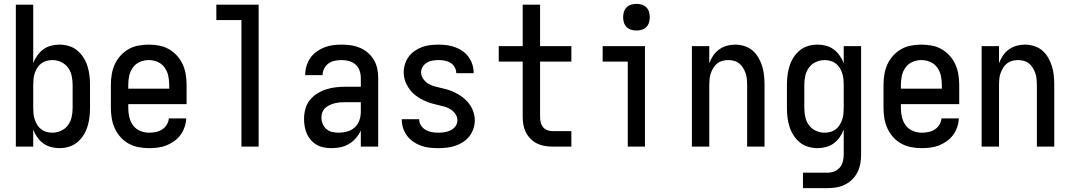

<svg xmlns="http://www.w3.org/2000/svg" viewBox="-20 -759 5540 994"><path d="M287 8Q265 8 243 2Q221 -4 203.5 -17Q186 -30 173 -48.5Q160 -67 152 -88V0H62V-735H152V-432Q160 -453 173 -471.5Q186 -490 203.5 -503Q221 -516 243 -522Q265 -528 287 -528Q312 -528 336 -521Q360 -514 379 -498.5Q398 -483 411.5 -462Q425 -441 432.5 -417.5Q440 -394 443 -369.5Q446 -345 446 -320V-200Q446 -175 443 -150.5Q440 -126 432.5 -102.5Q425 -79 411.5 -58Q398 -37 379 -21.5Q360 -6 336 1Q312 8 287 8ZM251 -72Q274 -72 296 -82Q318 -92 332 -111Q346 -130 351 -153.5Q356 -177 356 -200V-320Q356 -343 351 -366.5Q346 -390 332 -409Q318 -428 296 -438Q274 -448 251 -448Q236 -448 221 -444Q206 -440 193.5 -430.5Q181 -421 173 -408Q165 -395 160 -380.5Q155 -366 153.5 -350.5Q152 -335 152 -320V-200Q152 -185 153.5 -169.5Q155 -154 160 -139.5Q165 -125 173 -112Q181 -99 193.5 -89.5Q206 -80 221 -76Q236 -72 251 -72Z M752 8Q725 8 698 3Q671 -2 647 -15Q623 -28 604.5 -48.5Q586 -69 574.5 -94Q563 -119 558.5 -146Q554 -173 554 -200V-320Q554 -347 558.5 -374Q563 -401 574 -425.5Q585 -450 603.5 -470.5Q622 -491 645.5 -504.5Q669 -518 696 -523Q723 -528 750 -528Q777 -528 804 -523Q831 -518 854.5 -504.5Q878 -491 896.5 -470.5Q915 -450 926 -425.5Q937 -401 941.5 -374Q946 -347 946 -320V-220H644V-200Q644 -176 649.5 -152.5Q655 -129 669 -110Q683 -91 705.5 -81.5Q728 -72 752 -72Q769 -72 786.5 -75.5Q804 -79 819 -88.5Q834 -98 843.5 -113.5Q853 -129 854 -146H944Q943 -123 935.5 -101Q928 -79 914.5 -60.5Q901 -42 882 -28.5Q863 -15 842 -6.5Q821 2 798 5Q775 8 752 8ZM856 -300V-320Q856 -344 851 -367Q846 -390 832 -409.5Q818 -429 796 -438.5Q774 -448 750 -448Q726 -448 704 -438.5Q682 -429 668 -409.5Q654 -390 649 -367Q644 -344 644 -320V-300Z M1230 0V-655H1100V-735H1319V0Z M1697 8Q1678 8 1658 4.5Q1638 1 1621 -8.5Q1604 -18 1590.5 -33Q1577 -48 1569 -66Q1561 -84 1557.5 -103.5Q1554 -123 1554 -143Q1554 -168 1560.5 -193.5Q1567 -219 1583 -239.5Q1599 -260 1621 -274Q1643 -288 1667.5 -296Q1692 -304 1717.5 -307Q1743 -310 1769 -310H1848V-355Q1848 -375 1841.5 -393.5Q1835 -412 1820.5 -425Q1806 -438 1787 -443Q1768 -448 1749 -448Q1731 -448 1713.5 -444.5Q1696 -441 1681.5 -431Q1667 -421 1658.5 -404.5Q1650 -388 1650 -370H1560V-371Q1560 -394 1566.5 -416.5Q1573 -439 1586 -458Q1599 -477 1618 -491Q1637 -505 1658.5 -513.5Q1680 -522 1702.5 -525Q1725 -528 1749 -528Q1773 -528 1797 -524.5Q1821 -521 1843.5 -511.5Q1866 -502 1884.5 -486Q1903 -470 1915.5 -449Q1928 -428 1933 -404Q1938 -380 1938 -355V0H1848V-83Q1838 -62 1822.5 -44Q1807 -26 1787 -14Q1767 -2 1744 3Q1721 8 1697 8ZM1733 -72Q1755 -72 1777 -78Q1799 -84 1816 -99Q1833 -114 1840.5 -136Q1848 -158 1848 -180V-230H1769Q1755 -230 1741 -229Q1727 -228 1713.5 -224.5Q1700 -221 1687.5 -215.5Q1675 -210 1664.5 -200.5Q1654 -191 1649 -178Q1644 -165 1644 -151Q1644 -134 1650.5 -118Q1657 -102 1669.5 -91Q1682 -80 1699 -76Q1716 -72 1733 -72Z M2249 8Q2226 8 2203.5 5.5Q2181 3 2160 -4.5Q2139 -12 2120 -25Q2101 -38 2087.5 -56Q2074 -74 2067 -95.5Q2060 -117 2060 -140V-142H2150V-141Q2150 -124 2159.5 -109.5Q2169 -95 2183.5 -86.5Q2198 -78 2215 -75Q2232 -72 2249 -72Q2265 -72 2281.5 -74.5Q2298 -77 2313 -84.5Q2328 -92 2338 -105.5Q2348 -119 2348 -136Q2348 -153 2338.5 -167.5Q2329 -182 2315 -191.5Q2301 -201 2284.5 -206Q2268 -211 2251.5 -214.5Q2235 -218 2219 -222.5Q2203 -227 2187 -233.5Q2171 -240 2156.5 -248.5Q2142 -257 2128.5 -267.5Q2115 -278 2104.5 -291.5Q2094 -305 2086 -320Q2078 -335 2074 -351.5Q2070 -368 2070 -385Q2070 -406 2076.5 -427Q2083 -448 2096 -465.5Q2109 -483 2127 -495.5Q2145 -508 2165.5 -515.5Q2186 -523 2208 -525.5Q2230 -528 2251 -528Q2273 -528 2294.5 -525Q2316 -522 2336.5 -514.5Q2357 -507 2375 -494.5Q2393 -482 2406 -464Q2419 -446 2425.5 -425Q2432 -404 2432 -382V-380H2342V-381Q2342 -397 2334 -411Q2326 -425 2312.5 -433.5Q2299 -442 2283 -445Q2267 -448 2251 -448Q2236 -448 2220 -445.5Q2204 -443 2190.5 -435Q2177 -427 2168.5 -413.5Q2160 -400 2160 -385Q2160 -368 2169.5 -353Q2179 -338 2193 -328.5Q2207 -319 2223 -314Q2239 -309 2255.5 -305.5Q2272 -302 2288.5 -297.5Q2305 -293 2320.5 -286.5Q2336 -280 2351 -271.5Q2366 -263 2379 -252.5Q2392 -242 2403 -229Q2414 -216 2422 -201Q2430 -186 2434 -169Q2438 -152 2438 -136Q2438 -113 2430.5 -91.5Q2423 -70 2409.5 -53Q2396 -36 2377 -23.5Q2358 -11 2336.5 -4Q2315 3 2293 5.5Q2271 8 2249 8Z M2841 0Q2820 0 2799.5 -3.5Q2779 -7 2760.5 -16Q2742 -25 2727 -40Q2712 -55 2702.5 -74Q2693 -93 2689.5 -113.5Q2686 -134 2686 -155V-440H2562V-520H2686V-735H2776V-520H2938V-440H2776V-155Q2776 -141 2779 -127Q2782 -113 2791 -101.5Q2800 -90 2813.5 -85Q2827 -80 2841 -80H2938V0Z M3230 0V-440H3100V-520H3319V0ZM3275 -601Q3261 -601 3247.5 -605Q3234 -609 3224 -619Q3214 -629 3210 -642.5Q3206 -656 3206 -670Q3206 -684 3210 -697.5Q3214 -711 3224 -721Q3234 -731 3247.5 -735Q3261 -739 3275 -739Q3289 -739 3302.5 -735Q3316 -731 3326 -721Q3336 -711 3340 -697.5Q3344 -684 3344 -670Q3344 -656 3340 -642.5Q3336 -629 3326 -619Q3316 -609 3302.5 -605Q3289 -601 3275 -601Z M3562 0V-520H3652V-432Q3660 -453 3672.5 -471.5Q3685 -490 3703 -503Q3721 -516 3742.5 -522Q3764 -528 3786 -528Q3810 -528 3834 -520.5Q3858 -513 3876 -497.5Q3894 -482 3906.5 -460.5Q3919 -439 3926 -416Q3933 -393 3935.5 -368.5Q3938 -344 3938 -320V0H3848V-320Q3848 -335 3846.5 -350.5Q3845 -366 3840 -380Q3835 -394 3827 -407.5Q3819 -421 3807 -430.5Q3795 -440 3780 -444Q3765 -448 3750 -448Q3735 -448 3720 -444Q3705 -440 3693 -430.5Q3681 -421 3673 -407.5Q3665 -394 3660 -380Q3655 -366 3653.5 -350.5Q3652 -335 3652 -320V0Z M4137 215V135H4264Q4282 135 4299 128.5Q4316 122 4327.5 108.5Q4339 95 4343.5 77Q4348 59 4348 41V-88Q4340 -67 4327 -48.5Q4314 -30 4296.5 -17Q4279 -4 4257 2Q4235 8 4213 8Q4188 8 4164 1Q4140 -6 4121 -21.5Q4102 -37 4088.5 -58Q4075 -79 4067.5 -102.5Q4060 -126 4057 -150.5Q4054 -175 4054 -200V-320Q4054 -345 4057 -369.5Q4060 -394 4067.5 -417.5Q4075 -441 4088.5 -462Q4102 -483 4121 -498.5Q4140 -514 4164 -521Q4188 -528 4213 -528Q4235 -528 4257 -522Q4279 -516 4296.5 -503Q4314 -490 4327 -471.5Q4340 -453 4348 -432V-520H4438V41Q4438 64 4434 87.5Q4430 111 4419.5 132Q4409 153 4392.5 169.5Q4376 186 4355 196.5Q4334 207 4310.5 211Q4287 215 4264 215ZM4249 -72Q4264 -72 4279 -76Q4294 -80 4306.5 -89.5Q4319 -99 4327 -112Q4335 -125 4340 -139.5Q4345 -154 4346.5 -169.5Q4348 -185 4348 -200V-320Q4348 -335 4346.5 -350.5Q4345 -366 4340 -380.5Q4335 -395 4327 -408Q4319 -421 4306.5 -430.5Q4294 -440 4279 -444Q4264 -448 4249 -448Q4226 -448 4204 -438Q4182 -428 4168 -409Q4154 -390 4149 -366.5Q4144 -343 4144 -320V-200Q4144 -177 4149 -153.5Q4154 -130 4168 -111Q4182 -92 4204 -82Q4226 -72 4249 -72Z M4752 8Q4725 8 4698 3Q4671 -2 4647 -15Q4623 -28 4604.5 -48.5Q4586 -69 4574.5 -94Q4563 -119 4558.5 -146Q4554 -173 4554 -200V-320Q4554 -347 4558.5 -374Q4563 -401 4574 -425.5Q4585 -450 4603.5 -470.5Q4622 -491 4645.5 -504.5Q4669 -518 4696 -523Q4723 -528 4750 -528Q4777 -528 4804 -523Q4831 -518 4854.5 -504.5Q4878 -491 4896.5 -470.5Q4915 -450 4926 -425.5Q4937 -401 4941.5 -374Q4946 -347 4946 -320V-220H4644V-200Q4644 -176 4649.5 -152.5Q4655 -129 4669 -110Q4683 -91 4705.5 -81.5Q4728 -72 4752 -72Q4769 -72 4786.5 -75.5Q4804 -79 4819 -88.5Q4834 -98 4843.5 -113.5Q4853 -129 4854 -146H4944Q4943 -123 4935.5 -101Q4928 -79 4914.5 -60.5Q4901 -42 4882 -28.5Q4863 -15 4842 -6.5Q4821 2 4798 5Q4775 8 4752 8ZM4856 -300V-320Q4856 -344 4851 -367Q4846 -390 4832 -409.5Q4818 -429 4796 -438.5Q4774 -448 4750 -448Q4726 -448 4704 -438.5Q4682 -429 4668 -409.5Q4654 -390 4649 -367Q4644 -344 4644 -320V-300Z M5062 0V-520H5152V-432Q5160 -453 5172.5 -471.5Q5185 -490 5203 -503Q5221 -516 5242.5 -522Q5264 -528 5286 -528Q5310 -528 5334 -520.5Q5358 -513 5376 -497.5Q5394 -482 5406.5 -460.5Q5419 -439 5426 -416Q5433 -393 5435.5 -368.5Q5438 -344 5438 -320V0H5348V-320Q5348 -335 5346.5 -350.5Q5345 -366 5340 -380Q5335 -394 5327 -407.5Q5319 -421 5307 -430.5Q5295 -440 5280 -444Q5265 -448 5250 -448Q5235 -448 5220 -444Q5205 -440 5193 -430.5Q5181 -421 5173 -407.5Q5165 -394 5160 -380Q5155 -366 5153.5 -350.5Q5152 -335 5152 -320V0Z"/></svg>

Font: Iosevka SS10 Medium
Style: Regular
Weight: 500
Monospace: yes
Designer: Belleve Invis
Foundry: Belleve Invis
Version: Version 28.0.6; ttfautohint (v1.8.4)